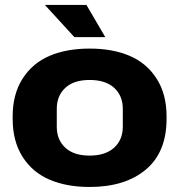

<svg xmlns="http://www.w3.org/2000/svg" viewBox="-20 -741 720 771"><path d="M278.8 -591.8 160.2 -721.2H327.1L402.8 -591.8ZM339.8 9.8Q247.1 9.8 178.5 -19.8Q109.9 -49.3 70.3 -111.8Q30.8 -174.3 30.8 -264.2V-272.9Q30.8 -362.8 70.6 -425Q110.4 -487.3 178.7 -516.6Q247.1 -545.9 339.8 -545.9Q432.6 -545.9 501 -516.6Q569.3 -487.3 609.1 -425Q648.9 -362.8 648.9 -272.9V-264.2Q648.9 -129.9 565.7 -60.1Q482.4 9.8 339.8 9.8ZM473.1 -231.9V-304.2Q473.1 -356.4 438.5 -388.2Q403.8 -419.9 339.8 -419.9Q276.4 -419.9 242.2 -388.2Q208 -356.4 208 -304.2V-231.9Q208 -179.7 242.2 -147.9Q276.4 -116.2 339.8 -116.2Q403.3 -116.2 438.2 -147.9Q473.1 -179.7 473.1 -231.9Z"/></svg>

Font: Hubot Sans Expanded
Style: Bold
Weight: 700
Width: 7
Designer: Deni Anggara
Foundry: GitHub
Version: Version 1.001;gftools[0.9.31]